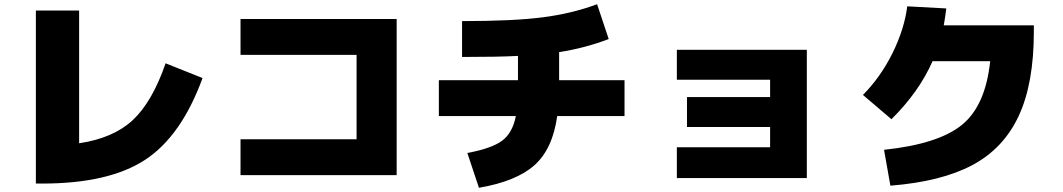

<svg xmlns="http://www.w3.org/2000/svg" viewBox="-20 -820 5040 910"><path d="M765 -520 940 -450Q839 -174 667 -62Q495 50 180 50H150V-770H355V-141Q517 -165 609 -250.5Q701 -336 765 -520Z M1860 -730V10H1120V-160H1670V-560H1120V-730Z M2060 -270V-440H2435V-555Q2341 -550 2170 -550V-720Q2414 -720 2553 -738Q2692 -756 2810 -800L2865 -635Q2753 -592 2630 -573V-440H2940V-270H2621Q2599 -113 2512.5 -36.5Q2426 40 2250 70L2195 -95Q2309 -116 2359 -152.5Q2409 -189 2425 -270Z M3188 -584H3804V24H3188V-122H3630V-218H3236V-360H3630V-442H3188Z M4205 -255 4070 -370Q4154 -455 4210 -568Q4266 -681 4280 -790L4465 -780Q4460 -738 4453 -700H4880V-670Q4880 -424 4808 -270Q4736 -116 4588.5 -37.5Q4441 41 4200 60L4170 -110Q4427 -137 4539 -228Q4651 -319 4673 -530H4400Q4335 -383 4205 -255Z"/></svg>

Font: Mplus 1p Black
Style: Regular
Weight: 900
Version: Version 1.061